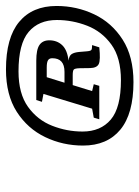

<svg xmlns="http://www.w3.org/2000/svg" viewBox="68 -825 467 643"><g transform="rotate(-90 301.5 -503.5)"><path d="M390.5 -717Q496.5 -717 549.8 -672.8Q603 -628.5 603 -547.5Q603 -480.5 575 -421.5Q547 -362.5 490.2 -326.2Q433.5 -290 348 -290Q242 -290 188.8 -334Q135.5 -378 135.5 -459Q135.5 -526.5 163.8 -585.5Q192 -644.5 248.5 -680.8Q305 -717 390.5 -717ZM354.5 -332Q429.5 -332 473.5 -363.8Q517.5 -395.5 536.8 -445Q556 -494.5 556 -546.5Q556 -607.5 516 -641.2Q476 -675 384 -675Q309.5 -675 265.2 -643.2Q221 -611.5 201.8 -562.2Q182.5 -513 182.5 -460.5Q182.5 -400 222.5 -366Q262.5 -332 354.5 -332ZM472 -428.5 464.5 -404.5Q422 -400 408.8 -406.2Q395.5 -412.5 395 -435.5L394.5 -470.5Q394 -485.5 390.5 -489.5Q387 -493.5 371 -493.5H338L318 -428.5L341 -423L335.5 -404.5H223.5L229 -423L259 -428.5L308.5 -591.5L282 -596.5L288 -615.5H420Q457 -615.5 472.5 -604.8Q488 -594 488 -572Q488 -546 471.8 -528.8Q455.5 -511.5 420 -507.5Q436.5 -505.5 442 -496.8Q447.5 -488 449 -472L451 -448Q452 -434 455.5 -431.2Q459 -428.5 472 -428.5ZM396.5 -580.5H364.5L346 -521H382.5Q428 -521 428 -562Q428 -572 421.2 -576.2Q414.5 -580.5 396.5 -580.5Z"/></g></svg>

Font: Newsreader Caption
Style: Italic
Weight: 400
Italic angle: -17°
Designer: Hugues Gentile
Foundry: Production Type
Version: Version 1.001